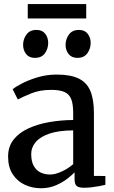

<svg xmlns="http://www.w3.org/2000/svg" viewBox="-20 -942 576 972"><path d="M187.5 11Q143 11 105.2 -6.8Q67.5 -24.5 44.2 -60Q21 -95.5 21 -149.5Q21 -199.5 48.2 -234.5Q75.5 -269.5 122 -291.2Q168.5 -313 227.5 -323.5Q286.5 -334 350.5 -334.5V-370Q350.5 -413.5 341 -439Q331.5 -464.5 307.5 -475.8Q283.5 -487 239 -487Q181 -487 137.5 -469Q94 -451 70 -438.5L44 -490.5Q55 -500 88 -517.8Q121 -535.5 168 -550Q215 -564.5 267 -564.5Q337.5 -564.5 378.8 -544.2Q420 -524 437.8 -480.8Q455.5 -437.5 455.5 -368.5V-51.5L513.5 -51V-6.5Q502.5 -3.5 484 0Q465.5 3.5 445 6Q424.5 8.5 407 8.5Q380 8.5 368.8 0.2Q357.5 -8 357.5 -37.5V-69.5Q345.5 -56.5 321 -37.5Q296.5 -18.5 262.8 -3.8Q229 11 187.5 11ZM233.5 -58.5Q260 -58.5 292.8 -73.8Q325.5 -89 350.5 -111V-282Q278 -281.5 231 -265.8Q184 -250 161 -223Q138 -196 138 -162Q138 -125.5 150.5 -102.8Q163 -80 184.5 -69.2Q206 -58.5 233.5 -58.5ZM156 -649Q127.5 -649 112.2 -668.5Q97 -688 97 -714.5Q97 -744 114 -767.2Q131 -790.5 164 -790.5H165Q194 -790.5 209 -771Q224 -751.5 224 -725Q224 -695.5 207.2 -672.2Q190.5 -649 157 -649ZM371.5 -649Q342.5 -649 327.2 -668.5Q312 -688 312 -714.5Q312 -744 329 -767.2Q346 -790.5 379 -790.5H380Q409 -790.5 424 -771Q439 -751.5 439 -725Q439 -695.5 422.2 -672.2Q405.5 -649 372.5 -649ZM416.5 -921.5V-848.5H120.5V-921.5Z"/></svg>

Font: Merriweather 24pt Medium
Style: Regular
Weight: 500
Designer: Eben Sorkin
Foundry: Eben Sorkin
Version: Version 2.100